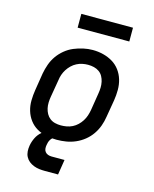

<svg xmlns="http://www.w3.org/2000/svg" viewBox="-131 -797 863 1077"><g transform="rotate(15 300.0 -258.0)"><path d="M254 8Q223 8 193 2Q163 -4 137.5 -19Q112 -34 94.5 -57.5Q77 -81 68.5 -109.5Q60 -138 60.5 -169Q61 -200 66 -231L82 -331Q87 -358 96.5 -385Q106 -412 122.5 -435.5Q139 -459 162 -478Q185 -497 211.5 -508Q238 -519 265.5 -525Q293 -531 320 -531Q352 -531 381.5 -523.5Q411 -516 436 -501Q461 -486 478.5 -462.5Q496 -439 504.5 -410.5Q513 -382 513 -351Q513 -320 508 -289L491 -189Q487 -162 477.5 -135.5Q468 -109 451.5 -85Q435 -61 412 -42.5Q389 -24 362.5 -12.5Q336 -1 308.5 3.5Q281 8 254 8ZM255 -76Q272 -76 289 -79Q306 -82 322 -90Q338 -98 351 -110.5Q364 -123 373.5 -138Q383 -153 388.5 -169.5Q394 -186 397 -203L413 -303Q416 -320 416.5 -337.5Q417 -355 413.5 -371.5Q410 -388 402 -402.5Q394 -417 380.5 -426.5Q367 -436 350.5 -440Q334 -444 316 -444Q299 -444 282.5 -440.5Q266 -437 250.5 -429Q235 -421 222 -408.5Q209 -396 199.5 -381Q190 -366 184.5 -350Q179 -334 177 -317L160 -217Q157 -200 156.5 -182.5Q156 -165 159.5 -149Q163 -133 171 -118.5Q179 -104 192 -94Q205 -84 221.5 -80Q238 -76 255 -76Q255 -76 255 -76Q255 -76 255 -76ZM237 194Q219 194 202.5 192Q186 190 170.5 184Q155 178 142.5 168Q130 158 122.5 143.5Q115 129 114 112Q113 95 116 78Q120 55 131 32.5Q142 10 161 -6Q180 -22 203.5 -28.5Q227 -35 250 -35L244 0Q236 0 229 6Q222 12 217.5 19.5Q213 27 210.5 35Q208 43 207 51Q205 62 206 72.5Q207 83 213.5 91Q220 99 230 102.5Q240 106 251 106H326L312 194ZM505 -630H205V-710H505Z"/></g></svg>

Font: Iosevka Etoile Medium Oblique
Style: Regular
Weight: 500
Italic angle: -9°
Designer: Belleve Invis
Foundry: Belleve Invis
Version: Version 15.5.2; ttfautohint (v1.8.4)